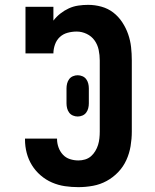

<svg xmlns="http://www.w3.org/2000/svg" viewBox="-20 -763 640 791"><path d="M303 8Q275 8 247.5 4Q220 0 194.5 -11Q169 -22 147.5 -40.5Q126 -59 111.5 -82.5Q97 -106 90 -133Q83 -160 83 -188V-192H215V-190Q215 -173 221 -156Q227 -139 239 -126Q251 -113 268 -107.5Q285 -102 303 -102Q317 -102 330.5 -106Q344 -110 354.5 -119Q365 -128 372.5 -140.5Q380 -153 384 -166Q388 -179 389.5 -193Q391 -207 391 -221V-514Q391 -536 386.5 -557.5Q382 -579 369.5 -596.5Q357 -614 337 -623.5Q317 -633 296 -633Q277 -633 258.5 -628Q240 -623 226.5 -610.5Q213 -598 206.5 -579.5Q200 -561 200 -543H85V-735H200V-678Q212 -694 228.5 -707Q245 -720 263.5 -728.5Q282 -737 302.5 -740Q323 -743 343 -743Q371 -743 398 -735.5Q425 -728 446.5 -711.5Q468 -695 483.5 -671.5Q499 -648 508 -622Q517 -596 520 -569Q523 -542 523 -514V-221Q523 -191 518 -161Q513 -131 500.5 -103.5Q488 -76 467 -54Q446 -32 419.5 -17.5Q393 -3 363 2.5Q333 8 303 8ZM300 -283Q290 -283 280.5 -287Q271 -291 265 -299Q259 -307 256.5 -317Q254 -327 254 -337V-399Q254 -409 256.5 -419Q259 -429 265 -437Q271 -445 280.5 -449Q290 -453 300 -453Q310 -453 319.5 -449Q329 -445 335 -437Q341 -429 343.5 -419Q346 -409 346 -399V-337Q346 -327 343.5 -317Q341 -307 335 -299Q329 -291 319.5 -287Q310 -283 300 -283Z"/></svg>

Font: Iosevka HT Extrabold Extended
Style: Regular
Weight: 800
Width: 7
Monospace: yes
Designer: Belleve Invis
Foundry: Belleve Invis
Version: Version 32.3.0; ttfautohint (v1.8.4)